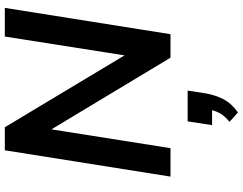

<svg xmlns="http://www.w3.org/2000/svg" viewBox="-128 -618 1032 817"><g transform="rotate(-90 388.5 -209.0)"><path d="M46 0 158 -705H256L573 -177H559L642 -705H764L652 0H552L236 -525H250L167 0ZM319 287 279 251Q305 230 316.5 208.5Q328 187 331 162L354 177H265L281 73H412L400 151Q392 194 374.5 227Q357 260 319 287Z"/></g></svg>

Font: Nunito Sans 10pt
Style: Bold Italic
Weight: 700
Italic angle: -9°
Designer: Vernon Adams
Foundry: Vernon Adams
Version: Version 3.101;gftools[0.9.27]